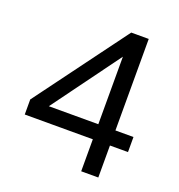

<svg xmlns="http://www.w3.org/2000/svg" viewBox="-134 -857 906 970"><g transform="rotate(20 319.0 -372.5)"><path d="M409 0V-172H43V-253L407 -745H501V-253H598V-172H501V0ZM409 -253V-616L143 -253Z"/></g></svg>

Font: Pitagon Sans Text Medium
Style: Regular
Weight: 500
Designer: Travis Tran
Foundry: Pitagon
Version: Version 1.000; ttfautohint (v1.8.4.7-5d5b);gftools[0.9.26]